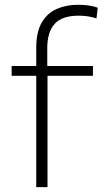

<svg xmlns="http://www.w3.org/2000/svg" viewBox="-20 -764 428 784"><path d="M128 0V-454.5H27.5V-494.5H128V-568Q128 -634 150.8 -672.5Q173.5 -711 212.2 -727.8Q251 -744.5 298.5 -744.5Q347.5 -744.5 379 -732.5L374 -688.5Q341.5 -700 301.5 -700Q233.5 -700 203.2 -666.5Q173 -633 173 -567.5V-494.5H359.5V-454.5H174V0Z"/></svg>

Font: Heraclito ExtraLight
Style: Regular
Weight: 200
Designer: Kostas Bartsokas (font) & Cristiano Sobral (main changes)
Foundry: Kostas Bartsokas (font) & Cristiano Sobral (main changes)
Version: Version 1.00;July 8, 2020;FontCreator 13.0.0.2655 64-bit